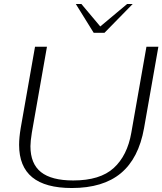

<svg xmlns="http://www.w3.org/2000/svg" viewBox="-20 -935 816 965"><path d="M76 -207Q76 -243 84 -291L156 -700H216L140 -268Q133 -224 133 -200Q133 -112 186 -70Q239 -28 348 -28Q483 -28 551.5 -90.5Q620 -153 640 -268L716 -700H776L704 -291Q677 -139 587.5 -64.5Q498 10 341 10Q208 10 142 -44Q76 -98 76 -207ZM361 -915H389L484 -802L619 -915H647L505 -770H451Z"/></svg>

Font: Fahkwang ExtraLight
Style: Italic
Weight: 275
Italic angle: -10°
Designer: Suppakit Chalermlarp | Katatrad Co.,Ltd.
Foundry: Cadson Demak Co.,Ltd.
Version: Version 1.000; ttfautohint (v1.6)